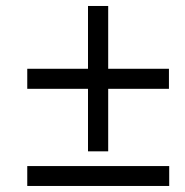

<svg xmlns="http://www.w3.org/2000/svg" viewBox="-20 -616 612 636"><path d="M338.4 -388.2H539.6V-321.8H338.4V-114.7H271.5V-321.8H70.3V-388.2H271.5V-596.2H338.4ZM70.3 0V-65.9H540.5V0Z"/></svg>

Font: Open Sans
Style: Italic
Weight: 400
Italic angle: -12°
Designer: Monotype Design Team
Foundry: Monotype Imaging Inc.
Version: Version 3.000; ttfautohint (v1.8.4)